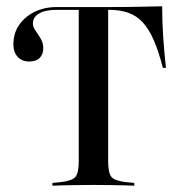

<svg xmlns="http://www.w3.org/2000/svg" viewBox="-20 -591 575 611"><path d="M271 -2.4Q245.2 -2.4 221.8 -2Q198.4 -1.6 179 -1.2Q159.7 -0.8 146.8 0V-8.9L171.8 -11.3Q208.9 -15.3 219.8 -27.8Q230.6 -40.3 230.6 -78.2V-201.6H324.2V-78.2Q324.2 -40.3 334.7 -27.8Q345.2 -15.3 382.3 -11.3L407.3 -8.9V0Q394.4 -0.8 375.4 -1.2Q356.5 -1.6 332.7 -2Q308.9 -2.4 283.9 -2.4H277.4ZM230.6 -559.7H159.7Q124.2 -559.7 104.4 -548Q84.7 -536.3 84.7 -516.9Q84.7 -507.3 89.9 -498.4Q95.2 -489.5 101.6 -480.6Q108.1 -471.8 112.9 -461.3Q117.7 -450.8 117.7 -437.1Q117.7 -418.5 106.5 -406.9Q95.2 -395.2 73.4 -395.2Q50 -395.2 36.3 -410.1Q22.6 -425 22.6 -450Q22.6 -484.7 40.7 -511.3Q58.9 -537.9 89.9 -553.2Q121 -568.5 159.7 -568.5Q169.4 -568.5 174.2 -568.5Q179 -568.5 185.5 -568.5Q191.9 -568.5 202.8 -568.5Q213.7 -568.5 235.5 -568.5H307.3Q374.2 -568.5 419.8 -569.4Q465.3 -570.2 496 -571Q496 -524.2 499.2 -475.4Q502.4 -426.6 508.1 -375H498.4Q484.7 -427.4 469.4 -462.9Q454 -498.4 434.3 -519.8Q414.5 -541.1 388.3 -550.4Q362.1 -559.7 326.6 -559.7ZM230.6 -201.6V-562.9H324.2V-201.6Z"/></svg>

Font: Playfair 144pt SemiCondensed Medium
Style: Regular
Weight: 500
Width: 4
Designer: Claus Eggers Sørensen
Foundry: Claus Eggers Sørensen
Version: Version 2.203